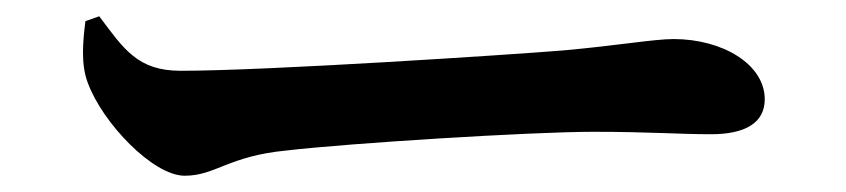

<svg xmlns="http://www.w3.org/2000/svg" viewBox="-20 -481 1040 236"><path d="M85 -455C82 -431 79 -402 88 -379C106 -330 168 -265 207 -265C245 -265 260 -289 332 -296C409 -305 633 -319 709 -319C779 -319 814 -316 854 -316C896 -316 920 -330 920 -359C920 -402 868 -433 808 -433C784 -433 739 -425 672 -419C611 -414 309 -394 202 -394C149 -394 132 -421 102 -461Z"/></svg>

Font: Source Han Serif
Style: Bold
Weight: 700
Designer: Ryoko NISHIZUKA 西塚涼子 (kana & ideographs); Frank Grießhammer (Latin, Greek & Cyrillic); Wenlong ZHANG 张文龙 (bopomofo); San
Foundry: Adobe Systems Incorporated
Version: Version 1.001;PS 1.001;hotconv 16.6.54;makeotf.lib2.5.65590